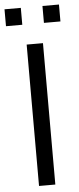

<svg xmlns="http://www.w3.org/2000/svg" viewBox="-60 -897 382 928"><g transform="rotate(-5 131.0 -432.5)"><path d="M-1 -783.2V-865.2H78.1V-783.2ZM183.1 -783.2V-865.2H263.2V-783.2ZM90.8 0V-686H169.9V0Z"/></g></svg>

Font: Archivo Light
Style: Regular
Weight: 300
Designer: Hector Gatti
Foundry: Omnibus-Type
Version: Version 2.001